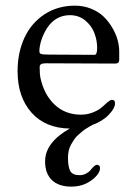

<svg xmlns="http://www.w3.org/2000/svg" viewBox="-20 -448 496 688"><path d="M141.6 130.4Q141.6 62.5 230 12.7Q142.1 11.2 92.5 -44.9Q43 -101.1 43 -192.9Q43 -259.3 67.4 -312.3Q91.8 -365.2 139.2 -396.5Q186.5 -427.7 249 -427.7Q279.8 -427.7 306.6 -416.7Q333.5 -405.8 351.6 -388.2Q369.6 -370.6 382.6 -348.4Q395.5 -326.2 401.4 -304.7Q407.2 -283.2 407.2 -263.7V-232.9Q407.2 -220.2 392.1 -220.2L145 -221.2Q132.3 -221.2 127.2 -218Q122.1 -214.8 122.1 -207.5Q122.1 -182.1 125 -168.5Q138.2 -108.4 176 -72.8Q213.9 -37.1 270 -37.1Q293.5 -37.1 313.7 -45.4Q334 -53.7 345 -63.7Q356 -73.7 365.7 -82Q375.5 -90.3 380.9 -90.3Q386.7 -90.3 389.4 -87.4Q392.1 -84.5 392.1 -76.7Q392.1 -60.5 370.4 -37.4Q348.6 -14.2 311.5 -0.5Q304.2 3.4 302.7 4.4Q301.3 5.4 291 11.5Q280.8 17.6 275.9 22Q271 26.4 261.5 34.4Q252 42.5 246.6 50.5Q241.2 58.6 235.1 69.1Q229 79.6 226.3 91.6Q223.6 103.5 223.6 116.7Q223.6 148.9 231.4 164.3Q239.3 179.7 265.6 179.7Q278.3 179.7 288.8 173.8Q299.3 168 304.7 161.1Q310.1 154.3 316.2 148.4Q322.3 142.6 327.6 142.6Q338.4 142.6 338.4 154.3Q338.4 175.3 307.9 198Q277.3 220.7 235.4 220.7Q190.4 220.7 166 197.3Q141.6 173.8 141.6 130.4ZM318.8 -251.5Q328.1 -251.5 328.1 -276.4Q328.1 -303.7 318.1 -329.8Q308.1 -356 285.2 -374.8Q262.2 -393.6 231 -393.6Q159.7 -393.6 128.9 -306.2Q121.1 -282.7 121.1 -264.2Q121.1 -256.3 127.9 -254.4Q134.8 -252.4 152.8 -252.4Z"/></svg>

Font: Cooper*
Style: Regular
Weight: 400
Designer: Owen Earl
Foundry: indestructible type*
Version: Version 0.001